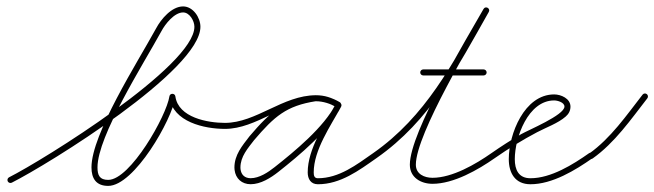

<svg xmlns="http://www.w3.org/2000/svg" viewBox="-20 -569 2069 607"><path d="M17.3 8.5C17.3 8.5 17.3 8.5 17.3 8.5C134.3 -50.5 613.6 -346.8 613.6 -484.4C613.6 -513.7 590.2 -548.7 558.9 -548.7C522.9 -548.7 489 -508.6 473.6 -479.4C473.6 -479.4 473.6 -479.5 473.6 -479.5C473.7 -479.5 473.7 -479.6 473.7 -479.6C414.3 -371.3 269.2 -144.8 269.2 -39.9C269.2 -4.6 284 18.7 322.1 18.7C404.2 18.7 523.9 -190.5 534.4 -261.6C535.2 -267 530.1 -269.7 525 -269.7C519.9 -269.7 514.8 -267.1 515.6 -261.7C526.6 -183.2 626.2 -161.6 691 -161.5C696.2 -161.5 700.5 -165.7 700.5 -171C700.5 -176.2 696.3 -180.5 691 -180.5C637.1 -180.6 543.9 -196.9 534.4 -264.3C533.7 -269.7 529.3 -272.4 525 -272.4C520.7 -272.4 516.4 -269.8 515.6 -264.4C506.5 -203 392 -0.3 322.1 -0.3C294.8 -0.3 288.2 -15 288.2 -39.9C288.2 -138.9 433 -365.9 490.3 -470.4C490.3 -470.4 490.3 -470.5 490.4 -470.5C490.4 -470.5 490.4 -470.6 490.4 -470.6C502.1 -492.7 531 -529.7 558.9 -529.7C579.4 -529.7 594.6 -502.9 594.6 -484.4C594.6 -359.8 117.1 -63.1 8.7 -8.5C4 -6.1 2.2 -0.4 4.5 4.3C6.9 9 12.6 10.8 17.3 8.5Z M681.5 -171C681.5 -165.8 685.8 -161.5 691 -161.5C791.5 -161.5 875 -248.9 978.9 -248.9C1001.2 -248.9 1025.2 -241.2 1044.1 -229.9C1049.4 -226.7 1054.5 -229.3 1056.9 -233.4C1059.3 -237.6 1059 -243.3 1053.6 -246.3C1028.2 -260.2 1007.2 -268 977.4 -268C977.4 -268 977 -268 976.6 -267.9C976.3 -267.9 975.9 -267.9 975.9 -267.9C877 -252.6 835.9 -216.8 768.8 -138.2C768.8 -138.2 768.7 -138.1 768.6 -138C768.5 -137.9 768.5 -137.8 768.5 -137.8C745.5 -107.8 721.1 -79.3 721.1 -39.1C721.1 -36.7 721.3 -34.3 721.6 -31.9C724.8 -4.4 744.6 13.4 772.4 13.4C804.2 13.4 835.8 -6.5 859.9 -25.5C925.4 -77.2 1020.7 -156.2 1058.5 -231.8C1061.3 -237.3 1058.6 -242.2 1054.4 -244.4C1050.3 -246.6 1044.7 -246 1041.7 -240.6C1006.4 -176.3 952.8 -98.7 952.8 -24C952.8 -3.5 962.4 13.5 985 13.5C1056.5 13.5 1114.6 -30.1 1170.4 -69.2C1174.7 -72.2 1175.8 -78.2 1172.8 -82.4C1169.8 -86.7 1163.8 -87.8 1159.6 -84.8C1159.6 -84.8 1159.6 -84.8 1159.6 -84.8C1107.3 -48.2 1052 -5.5 985 -5.5C973.5 -5.5 971.8 -14.1 971.8 -24C971.8 -94.6 1024.9 -170.4 1058.3 -231.4C1061.3 -236.9 1058.5 -241.9 1054.2 -244.1C1050 -246.3 1044.3 -245.8 1041.5 -240.2C1005.1 -167.5 911.3 -90.3 848.1 -40.5C827.7 -24.3 799.6 -5.6 772.4 -5.6C754.1 -5.6 742.6 -16.1 740.4 -34.1C740.2 -35.8 740.1 -37.4 740.1 -39.1C740.1 -74.3 763.5 -100 783.5 -126.2C783.5 -126.2 783.5 -126.1 783.4 -126C783.3 -125.9 783.2 -125.8 783.2 -125.8C847.5 -201 884.9 -234.5 978.8 -249.1C978.8 -249.1 978.5 -249.1 978.1 -249.1C977.7 -249 977.4 -249 977.4 -249C1004 -249 1021.9 -242 1044.4 -229.7C1049.9 -226.7 1054.9 -229.2 1057.2 -233.3C1059.6 -237.3 1059.2 -242.9 1053.9 -246.1C1032.1 -259.2 1004.6 -267.9 978.9 -267.9C874.1 -267.9 790.1 -180.5 691 -180.5C685.8 -180.5 681.5 -176.2 681.5 -171Z M1170.4 -69.2C1170.4 -69.2 1170.4 -69.2 1170.4 -69.2C1339.8 -187.4 1425.8 -355.5 1525.3 -531.3C1528.4 -536.8 1525.8 -541.9 1521.7 -544.3C1517.5 -546.6 1511.9 -546.2 1508.7 -540.7C1456.9 -449 1275.7 -151.8 1275.7 -48.3C1275.7 -7.9 1310.5 12.1 1347.3 12.1C1414.4 12.1 1491.3 -32 1544.4 -69.2C1548.7 -72.2 1549.8 -78.2 1546.8 -82.4C1543.8 -86.7 1537.8 -87.8 1533.6 -84.8C1533.6 -84.8 1533.6 -84.8 1533.6 -84.8C1483.9 -50 1410.1 -6.9 1347.3 -6.9C1321.3 -6.9 1294.7 -18.8 1294.7 -48.3C1294.7 -145.5 1476.2 -444.6 1525.3 -531.3C1528.4 -536.8 1525.8 -541.9 1521.7 -544.3C1517.5 -546.6 1511.9 -546.2 1508.7 -540.7C1410.8 -367.6 1326.2 -201.1 1159.6 -84.8C1155.3 -81.8 1154.2 -75.9 1157.2 -71.6C1160.2 -67.3 1166.1 -66.2 1170.4 -69.2ZM1318 -330.5C1318 -330.5 1318 -330.5 1318 -330.5C1381.7 -330.5 1445.3 -330.5 1509 -330.5C1514.2 -330.5 1518.5 -334.8 1518.5 -340C1518.5 -345.2 1514.2 -349.5 1509 -349.5C1509 -349.5 1509 -349.5 1509 -349.5C1445.3 -349.5 1381.7 -349.5 1318 -349.5C1312.8 -349.5 1308.5 -345.2 1308.5 -340C1308.5 -334.8 1312.8 -330.5 1318 -330.5Z M1544.4 -69.2C1544.4 -69.2 1544.4 -69.2 1544.4 -69.2C1587.3 -99.1 1631.7 -126.6 1678 -151C1706.6 -166.1 1744.1 -179.2 1768.4 -200.5C1778 -208.8 1783.5 -219.1 1783.5 -232C1783.5 -257.4 1753.7 -270.5 1732 -270.5C1637.7 -270.5 1588.5 -145.1 1588.5 -66C1588.5 -21.9 1608.5 13.5 1657 13.5C1726.3 13.5 1799 -30.9 1853.5 -69.2C1857.8 -72.3 1858.8 -78.2 1855.8 -82.5C1852.7 -86.8 1846.8 -87.8 1842.5 -84.8C1842.5 -84.8 1842.5 -84.8 1842.5 -84.8C1791.6 -48.9 1722 -5.5 1657 -5.5C1619.4 -5.5 1607.5 -32.5 1607.5 -66C1607.5 -133.8 1649.6 -251.5 1732 -251.5C1742.3 -251.5 1764.5 -245.5 1764.5 -232C1764.5 -205.2 1649.5 -157.5 1627.9 -145C1595.6 -126.4 1564.2 -106.1 1533.6 -84.8C1529.3 -81.8 1528.2 -75.9 1531.2 -71.6C1534.2 -67.3 1540.1 -66.2 1544.4 -69.2Z M1840.3 -70.2C1843.3 -65.9 1849.2 -64.9 1853.5 -67.9C1923.8 -117.8 1974.1 -190.9 2026.5 -258.2C2029.7 -262.3 2029 -268.3 2024.8 -271.5C2020.7 -274.7 2014.7 -274 2011.5 -269.8C1960.3 -204.1 1911.1 -132.2 1842.5 -83.4C1838.2 -80.4 1837.2 -74.4 1840.3 -70.2Z"/></svg>

Font: FRB American Cursive Extralight
Style: Italic
Weight: 200
Italic angle: -25°
Version: Version 2.0;Modular Font Editor K font №1